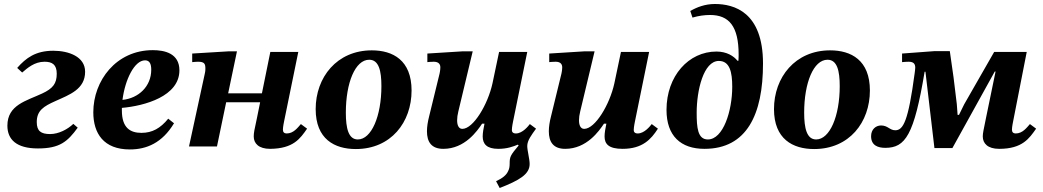

<svg xmlns="http://www.w3.org/2000/svg" viewBox="-20 -733 5218 961"><path d="M170 10C279 10 318 -24 369 -94L347 -113C319 -86 274 -62 231 -62C185 -62 164 -77 164 -122C164 -180 199 -201 257 -227C328 -259 406 -286 406 -374C406 -450 323 -479 247 -479C158 -479 110 -443 66 -393L91 -370C117 -392 152 -424 203 -424C241 -424 264 -410 264 -364C264 -315 245 -290 191 -265C112 -228 17 -208 17 -104C17 -35 62 10 170 10Z M630 15C714 15 792 -18 851 -116L822 -139C783 -91 742 -68 688 -68C632 -68 590 -93 590 -180C590 -184 590 -188 590 -193C704 -203 878 -251 878 -381C878 -466 804 -482 745 -482C561 -482 447 -329 447 -171C447 -65 499 15 630 15ZM593 -233C606 -335 653 -431 706 -431C729 -431 737 -413 737 -384C737 -300 673 -241 593 -233Z M1332 12C1449 11 1483 -40 1517 -89L1486 -112C1470 -94 1449 -65 1415 -65C1403 -65 1396 -71 1396 -84C1396 -98 1402 -126 1402 -126L1473 -473H1333L1291 -266H1122L1166 -476H1123L942 -465V-422C954 -423 962 -424 971 -424C1004 -424 1008 -413 1008 -389C1008 -387 1008 -376 1005 -364L926 0H1066L1112 -221H1282L1266 -142C1253 -83 1250 -67 1250 -50C1250 -15 1275 12 1332 12Z M1761 13C1937 13 2040 -121 2040 -280C2040 -432 1946 -481 1841 -481C1666 -481 1560 -346 1560 -187C1560 -37 1654 13 1761 13ZM1771 -35C1724 -35 1711 -91 1711 -169C1711 -319 1758 -434 1828 -434C1876 -434 1889 -379 1889 -302C1889 -151 1839 -35 1771 -35Z M2481 208C2578 170 2631 140 2631 88C2631 63 2619 20 2619 -2C2619 -30 2640 -57 2663 -89L2632 -112C2625 -103 2596 -65 2562 -65C2546 -65 2542 -74 2542 -82C2542 -97 2548 -125 2548 -125L2619 -473H2478L2445 -316C2422 -210 2349 -88 2294 -88C2276 -88 2268 -106 2268 -131C2268 -144 2270 -159 2274 -175L2346 -476H2294L2119 -465V-422C2119 -422 2134 -424 2151 -424C2178 -424 2184 -409 2184 -396C2184 -381 2180 -364 2180 -364L2128 -151C2121 -124 2117 -98 2117 -76C2117 -23 2139 12 2199 12C2307 12 2369 -78 2393 -114H2405C2400 -90 2396 -68 2396 -50C2396 -12 2417 12 2474 12C2520 12 2549 0 2572 -9L2576 -5C2534 45 2531 52 2531 86C2531 101 2529 113 2523 124C2514 144 2495 159 2463 174Z M2809 12C2917 12 2979 -78 3003 -114H3015C3010 -90 3006 -68 3006 -50C3006 -12 3027 12 3096 12C3196 12 3239 -36 3273 -89L3242 -112C3235 -103 3206 -65 3172 -65C3156 -65 3152 -74 3152 -82C3152 -97 3158 -125 3158 -125L3229 -473H3088L3055 -316C3032 -210 2959 -88 2904 -88C2886 -88 2878 -106 2878 -131C2878 -144 2880 -159 2884 -175L2956 -476H2904L2729 -465V-422C2729 -422 2744 -424 2761 -424C2788 -424 2794 -409 2794 -396C2794 -381 2790 -364 2790 -364L2738 -151C2731 -124 2727 -98 2727 -76C2727 -23 2749 12 2809 12Z M3506 12C3718 12 3799 -160 3799 -415C3799 -673 3654 -713 3558 -713C3509 -713 3468 -697 3435 -678L3446 -645C3477 -654 3506 -658 3534 -658C3630 -658 3677 -600 3677 -460C3677 -456 3677 -441 3676 -429H3671C3653 -452 3618 -475 3566 -475C3427 -475 3316 -353 3316 -183C3316 -52 3388 12 3506 12ZM3523 -35C3472 -35 3467 -94 3467 -169C3467 -280 3501 -428 3578 -428C3633 -428 3645 -371 3645 -299C3645 -178 3600 -35 3523 -35Z M4055 13C4231 13 4334 -121 4334 -280C4334 -432 4240 -481 4135 -481C3960 -481 3854 -346 3854 -187C3854 -37 3948 13 4055 13ZM4065 -35C4018 -35 4005 -91 4005 -169C4005 -319 4052 -434 4122 -434C4170 -434 4183 -379 4183 -302C4183 -151 4133 -35 4065 -35Z M4411 7C4512 7 4555 -57 4608 -374H4612C4627 -247 4642 -119 4657 8H4747L4959 -375H4963L4915 -142C4903 -82 4899 -67 4899 -50C4899 -15 4924 12 4981 12C5098 12 5132 -41 5166 -89L5135 -112C5119 -94 5098 -65 5064 -65C5052 -65 5045 -71 5045 -84C5045 -98 5051 -126 5051 -126L5119 -473H4956L4806 -211L4780 -158H4773L4769 -212C4757 -315 4749 -379 4734 -477H4656L4495 -465V-422C4505 -423 4518 -424 4528 -424C4555 -424 4561 -411 4561 -394C4561 -386 4559 -376 4558 -366C4526 -126 4501 -81 4461 -81C4433 -81 4424 -105 4390 -105C4364 -105 4340 -86 4340 -51C4340 -4 4376 7 4411 7Z"/></svg>

Font: STIX Two Text
Style: Bold Italic
Weight: 700
Italic angle: -12°
Designer: Ross Mills, John Hudson & Paul Hanslow, Tiro Typeworks Ltd; with prior portions MicroPress Inc. and Coen Hoffman, Elsevi
Foundry: Tiro Typeworks Ltd
Version: Version 2.13 b171